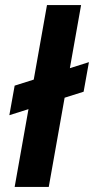

<svg xmlns="http://www.w3.org/2000/svg" viewBox="-20 -740 372 760"><path d="M17 -284 38 -401 332 -494 311 -377ZM38 0 166 -720H301L173 0Z"/></svg>

Font: DM Sans 17pt
Style: Bold Italic
Weight: 700
Italic angle: -10°
Version: Version 4.004;gftools[0.9.30]